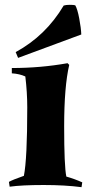

<svg xmlns="http://www.w3.org/2000/svg" viewBox="-20 -767 368 796"><path d="M93 -322Q93 -384 85 -450Q61 -461 29 -463V-485Q148 -485 260 -505L267 -498Q246 -408 246 -243Q246 -78 255 -35Q290 -25 321 -11L318 9Q250 0 160.5 0Q71 0 20 7L17 -13Q33 -22 79 -38Q93 -108 93 -322ZM244 -744Q253 -747 269.5 -747Q286 -747 292 -745Q301 -730 308.5 -690.5Q316 -651 317 -624L55 -527L45 -551Q170 -619 244 -744Z"/></svg>

Font: Almendra
Style: Bold
Weight: 700
Designer: Ana Sanfelippo
Foundry: Ana Sanfelippo
Version: Version 1.004